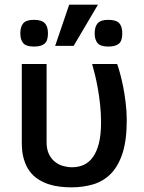

<svg xmlns="http://www.w3.org/2000/svg" viewBox="-20 -786 615 821"><path d="M73.2 -512.2H179.2V-178.2Q179.2 -147.9 189.2 -127.2Q199.2 -106.4 215.1 -94Q231 -81.5 250.2 -76.2Q269.5 -70.8 288.1 -70.8Q315.9 -70.8 338.6 -81.3Q361.3 -91.8 377.7 -114.7Q394 -137.7 403.1 -174.1Q412.1 -210.4 412.1 -262.2Q412.1 -301.3 408.2 -337.4Q404.3 -373.5 398.7 -405.5Q393.1 -437.5 386.5 -464.6Q379.9 -491.7 374 -512.2H481Q485.4 -500.5 492.4 -475.6Q499.5 -450.7 506.1 -418Q512.7 -385.3 517.3 -347.4Q522 -309.6 522 -272Q522 -187 504.2 -131.6Q486.3 -76.2 454.6 -43.7Q422.9 -11.2 379.4 2Q335.9 15.1 285.2 15.1Q261.2 15.1 236.3 12.2Q211.4 9.3 188 1.7Q164.6 -5.9 143.6 -19.3Q122.6 -32.7 106.9 -53.7Q91.3 -74.7 82.3 -104.5Q73.2 -134.3 73.2 -174.8ZM502.9 -643.1Q502.9 -611.3 488.3 -599.1Q473.6 -586.9 442.9 -586.9Q409.2 -586.9 397 -601.8Q384.8 -616.7 384.8 -643.1Q384.8 -672.4 397.9 -686.8Q411.1 -701.2 442.9 -701.2Q476.1 -701.2 489.5 -687.3Q502.9 -673.3 502.9 -643.1ZM185.1 -643.1Q185.1 -611.3 170.4 -599.1Q155.8 -586.9 125 -586.9Q91.3 -586.9 79.1 -601.8Q66.9 -616.7 66.9 -643.1Q66.9 -672.4 79.8 -686.8Q92.8 -701.2 125 -701.2Q157.2 -701.2 171.1 -687.3Q185.1 -673.3 185.1 -643.1ZM398.9 -766.1 294.9 -589.8H215.8L275.9 -766.1Z"/></svg>

Font: Lorenzo Sans Medium
Style: Regular
Weight: 500
Foundry: Intel Corporation
Version: Version 1.00; ttfautohint (v1.5)